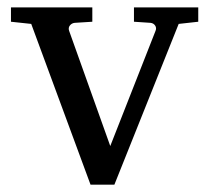

<svg xmlns="http://www.w3.org/2000/svg" viewBox="-20 -502 569 522"><path d="M465.8 -437 291 0H226.1L64.9 -437L9.8 -442.9V-481.9H231V-442.9L183.1 -439.9Q174.8 -439 169.9 -432.6Q165 -426.3 168 -418L279.8 -105L402.8 -418Q406.2 -425.8 401.9 -432.4Q397.5 -439 389.2 -439.9L344.2 -442.9V-481.9H519V-442.9Z"/></svg>

Font: Charis SIL
Style: Regular
Weight: 400
Foundry: SIL International
Version: Version 4.112